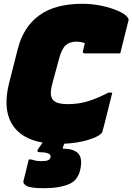

<svg xmlns="http://www.w3.org/2000/svg" viewBox="-20 -740 699 1014"><path d="M407 139Q398 209 346.5 231.5Q295 254 212 254Q144 254 122 242.5Q100 231 104 215Q110 192 114 175.5Q118 159 122 142.5Q126 126 132 102H144Q156 106 168.5 108.5Q181 111 200 111Q223 111 234.5 106Q246 101 247 88Q249 76 233.5 70Q218 64 192 64Q168 64 184 43Q190 35 205 13Q87 -8 41 -88.5Q-5 -169 28 -301L74 -482Q104 -599 188 -659.5Q272 -720 415 -720Q466 -720 516 -709.5Q566 -699 603.5 -682.5Q641 -666 654 -648Q657 -644 658.5 -640.5Q660 -637 658 -630Q638 -549 615 -458H429Q415 -458 418 -469Q420 -480 423 -491Q426 -502 428 -512Q408 -520 383 -520Q348 -520 327 -501Q306 -482 292 -430L257 -301Q247 -264 248.5 -243Q250 -222 263 -209Q274 -199 292.5 -194.5Q311 -190 336 -190Q398 -190 448.5 -206.5Q499 -223 553 -251H573Q567 -228 559 -194.5Q551 -161 542.5 -128Q534 -95 528 -71.5Q522 -48 521 -45Q520 -40 515 -35Q496 -16 441.5 0Q387 16 319 19Q316 27 314 33L311 45Q364 45 389 66.5Q414 88 407 139Z"/></svg>

Font: Recursive Sn Lnr St XBk
Style: Italic
Weight: 1000
Italic angle: -15°
Version: Version 1.079;hotconv 1.0.112;makeotfexe 2.5.65598; ttfautoh